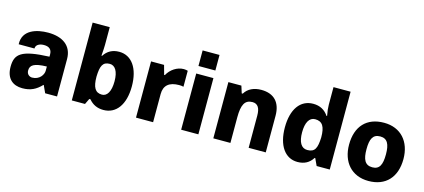

<svg xmlns="http://www.w3.org/2000/svg" viewBox="-60 -1288 3999 1811"><g transform="rotate(15 1939.5 -382.5)"><path d="M191 10C272 10 324 -17 377 -72H380L413 0H529V-365C529 -496 434 -560 293 -560C186 -560 45 -524 52 -382H206C206 -424 251 -437 285 -437C336 -437 363 -414 363 -366V-344C90 -333 33 -284 33 -157C33 -41 100 10 191 10ZM255 -111C230 -111 202 -129 202 -166C202 -218 236 -245 363 -248V-206C363 -170 328 -111 255 -111Z M983 10C1107 10 1186 -95 1186 -275C1186 -450 1110 -559 988 -559C923 -559 874 -533 840 -480H834C838 -529 840 -566 840 -587V-760H673V0H802L829 -56H840C877 -12 923 10 983 10ZM933 -126C867 -126 840 -173 840 -278C843 -382 862 -426 931 -426C982 -426 1016 -376 1016 -278C1016 -177 982 -126 933 -126Z M1300 0H1467V-275C1467 -360 1518 -402 1614 -402C1627 -402 1646 -401 1657 -397V-553C1647 -556 1634 -559 1618 -559C1553 -559 1491 -517 1459 -458H1452L1427 -549H1300Z M1743 -623H1908V-775H1743ZM1741 0H1909V-549H1741Z M2055 0H2222V-250C2222 -373 2250 -426 2324 -426C2377 -426 2400 -387 2400 -314V0H2567V-357C2567 -486 2501 -559 2375 -559C2304 -559 2245 -532 2214 -479H2204L2182 -549H2055Z M2878 10C2944 10 2993 -16 3026 -69H3032L3064 0H3192V-760H3025V-588C3025 -559 3029 -524 3037 -481H3031C2997 -532 2948 -559 2882 -559C2757 -559 2680 -453 2680 -275C2680 -99 2756 10 2878 10ZM2939 -123C2880 -123 2849 -176 2849 -272C2849 -367 2880 -423 2937 -423C3008 -423 3036 -377 3036 -272C3032 -166 3013 -123 2939 -123Z M3571 10C3739 10 3838 -97 3838 -275C3838 -444 3739 -559 3574 -559C3405 -559 3307 -454 3307 -275C3307 -105 3406 10 3571 10ZM3573 -124C3501 -124 3477 -177 3477 -275C3477 -374 3500 -425 3572 -425C3643 -425 3667 -373 3667 -275C3667 -173 3643 -124 3573 -124Z"/></g></svg>

Font: Kathrein 85 Heavy
Style: Regular
Weight: 900
Designer: Lazydogs Typefoundry, based on Open Sans by Ascender Corporation
Foundry: Lazydogs Typefoundry
Version: Version 1.003;PS 001.003;hotconv 1.0.88;makeotf.lib2.5.64775